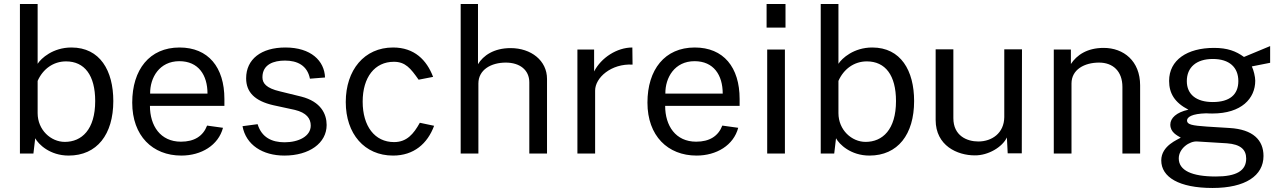

<svg xmlns="http://www.w3.org/2000/svg" viewBox="-20 -763 6366 954"><path d="M321 10C462 10 543 -95 543 -261C543 -412 477 -527 335 -527C243 -527 184 -473 167 -446V-743H79V0H146L155 -76C171 -46 228 10 321 10ZM302 -58C233 -58 167 -117 167 -201V-361C193 -420 245 -458 308 -458C400 -458 453 -389 453 -261C453 -119 386 -58 302 -58Z M725 -237H1095V-271C1095 -429 1015 -527 872 -527C723 -527 637 -417 637 -253C637 -88 738 10 881 10C980 10 1065 -41 1088 -128L1009 -139C989 -87 946 -59 879 -59C777 -59 725 -138 725 -237ZM726 -298C725 -377 772 -459 871 -459C966 -459 1011 -390 1011 -298Z M1393 10C1517 10 1603 -52 1603 -142C1603 -196 1575 -258 1477 -283L1371 -309C1302 -325 1284 -350 1284 -379C1284 -444 1341 -462 1396 -462C1457 -462 1507 -438 1520 -372L1595 -378C1592 -461 1525 -527 1398 -527C1278 -527 1203 -469 1203 -374C1203 -305 1246 -261 1339 -240L1445 -217C1503 -203 1524 -174 1524 -139C1524 -86 1464 -56 1394 -56C1331 -56 1280 -80 1260 -146L1185 -136C1202 -43 1285 10 1393 10Z M1933 -527C1790 -527 1698 -415 1698 -256C1698 -98 1791 10 1933 10C2036 10 2104 -49 2137 -138L2066 -153C2035 -97 2001 -57 1938 -57C1842 -57 1782 -136 1782 -258C1782 -379 1842 -456 1937 -456C1994 -456 2020 -424 2060 -367L2132 -381C2100 -465 2039 -527 1933 -527Z M2269 0H2357V-348C2357 -417 2421 -452 2493 -452C2563 -452 2610 -415 2610 -354V0H2698V-371C2698 -462 2619 -524 2517 -524C2434 -524 2381 -487 2355 -444V-743H2269Z M2849 0H2937V-313C2937 -377 3017 -448 3123 -442L3122 -527C3045 -527 2967 -476 2932 -408V-517H2849Z M3285 -237H3655V-271C3655 -429 3575 -527 3432 -527C3283 -527 3197 -417 3197 -253C3197 -88 3298 10 3441 10C3540 10 3625 -41 3648 -128L3569 -139C3549 -87 3506 -59 3439 -59C3337 -59 3285 -138 3285 -237ZM3286 -298C3285 -377 3332 -459 3431 -459C3526 -459 3571 -390 3571 -298Z M3883 -743H3789V-626H3883ZM3880 -517H3792V0H3880Z M4300 10C4441 10 4522 -95 4522 -261C4522 -412 4456 -527 4314 -527C4222 -527 4163 -473 4146 -446V-743H4058V0H4125L4134 -76C4150 -46 4207 10 4300 10ZM4281 -58C4212 -58 4146 -117 4146 -201V-361C4172 -420 4224 -458 4287 -458C4379 -458 4432 -389 4432 -261C4432 -119 4365 -58 4281 -58Z M4823 9C4891 10 4961 -33 4983 -80L4987 -1H5057L5058 -518H4970V-181C4969 -101 4908 -60 4841 -60C4785 -60 4717 -88 4717 -176V-518H4629V-167C4629 -39 4737 9 4823 9Z M5216 0H5304V-348C5304 -418 5369 -452 5441 -452C5510 -452 5557 -409 5557 -331V0H5645V-339C5645 -460 5563 -525 5464 -525C5381 -525 5330 -489 5301 -445V-517H5216Z M6005 171C6168 171 6258 110 6258 12C6258 -67 6206 -120 6090 -127C6043 -130 6004 -132 5977 -134C5904 -139 5878 -144 5878 -164C5878 -181 5901 -198 5974 -200C5983 -199 5996 -199 6004 -199C6149 -199 6217 -274 6217 -362C6217 -381 6209 -415 6200 -433L6291 -451V-534L6161 -480C6121 -509 6079 -525 6012 -525C5879 -525 5789 -465 5789 -361C5789 -299 5817 -253 5885 -218C5825 -205 5795 -176 5795 -144C5795 -105 5829 -90 5847 -79C5834 -70 5750 -40 5750 34C5750 117 5838 171 6005 171ZM6006 -256C5924 -256 5877 -294 5877 -360C5877 -428 5924 -470 6006 -470C6089 -470 6133 -428 6133 -360C6133 -293 6090 -256 6006 -256ZM6021 114C5902 114 5837 84 5837 24C5837 -25 5890 -63 5929 -60L6076 -51C6145 -46 6172 -19 6172 25C6172 85 6124 114 6021 114Z"/></svg>

Font: United Sans
Style: Regular
Weight: 400
Designer: Pablo Impallari, Rodrigo Fuenzalida (Modified by Dan O. Williams)
Version: Version 1.000;PS 001.000;hotconv 1.0.88;makeotf.lib2.5.64775